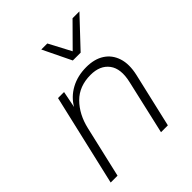

<svg xmlns="http://www.w3.org/2000/svg" viewBox="-204 -864 990 990"><g transform="rotate(-45 291.0 -369.0)"><path d="M29 0 145 -500H189L171 -409Q198 -456 247.5 -483Q297 -510 361 -510Q420 -510 459.5 -484.5Q499 -459 514.5 -411.5Q530 -364 515 -298L446 0H396L464 -297Q483 -378 450 -422Q417 -466 348 -466Q265 -466 214 -414.5Q163 -363 144 -281L79 0ZM336 -583 261 -738H305L369 -617L489 -738H539L393 -583Z"/></g></svg>

Font: Work Sans Light
Style: Italic
Weight: 300
Italic angle: -13°
Designer: Wei Huang
Foundry: Wei Huang
Version: Version 2.010; ttfautohint (v1.8.3)